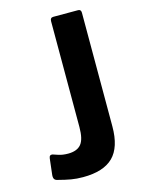

<svg xmlns="http://www.w3.org/2000/svg" viewBox="-114 -810 666 888"><g transform="rotate(-15 218.5 -366.0)"><path d="M316.5 -36C347.5 -66.7 363 -115.3 363 -182V-726C363 -736.7 358.3 -742 349 -742H230C220 -742 215 -736.3 215 -725V-218C215 -179.3 208.5 -152.2 195.5 -136.5C182.5 -120.8 161.7 -113 133 -113C115.7 -113 100.5 -115.2 87.5 -119.5L62 -128C52 -130 46.3 -125.3 45 -114L36 -36C35.3 -27.3 36.5 -20.8 39.5 -16.5C42.5 -12.2 47.7 -9.3 55 -8C77.7 -2 97.7 2.5 115 5.5C132.3 8.5 151.3 10 172 10C237.3 10 285.5 -5.3 316.5 -36Z"/></g></svg>

Font: Libre Franklin SemiBold
Style: Regular
Weight: 600
Designer: Pablo Impallari, Rodrigo Fuenzalida
Foundry: Impallari Type
Version: Version 1.002; ttfautohint (v1.5)